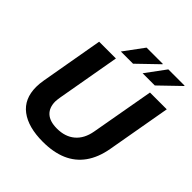

<svg xmlns="http://www.w3.org/2000/svg" viewBox="-231 -1036 1212 1212"><g transform="rotate(45 375.0 -430.0)"><path d="M342 12Q211.5 12 139.3 -42.4Q67.1 -96.7 67.1 -203.1Q67.1 -217.3 68.6 -233.7Q70.1 -250.1 73.1 -266.3L146.7 -686.4H296.4L222.1 -264.3Q221.1 -257.1 219.3 -245.6Q217.5 -234.1 217.5 -224.5Q217.5 -169 249.9 -139.5Q282.2 -110 345.9 -110Q419.4 -110 465.8 -149.5Q512.2 -189 525.3 -262.8L600.5 -686.4H750.3L674.7 -256.8Q658.7 -167 615.7 -106.9Q572.8 -46.9 504.2 -17.4Q435.7 12 342 12ZM481.5 -739.5 579 -871.7H724.1L724.3 -868.5L590.5 -739.5ZM287.3 -739.5 384.8 -871.7H529.9L530.1 -868.5L396.3 -739.5Z"/></g></svg>

Font: Archivo Variable SemiBold
Style: Italic
Weight: 600
Italic angle: -10°
Designer: Hector Gatti
Foundry: Omnibus-Type
Version: Version 2.001